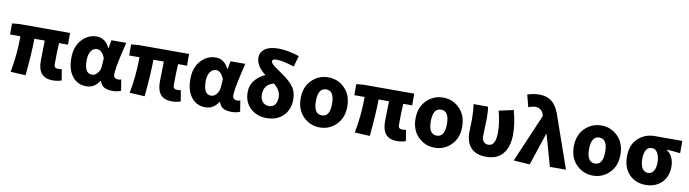

<svg xmlns="http://www.w3.org/2000/svg" viewBox="-34 -1526 8080 2252"><g transform="rotate(10 4006.0 -399.5)"><path d="M601.6 13.7Q426.8 13.7 426.8 -186.5Q426.8 -200.2 428.7 -290Q430.7 -379.9 431.6 -429.7H307.6Q307.6 -267.6 280.3 9.8L100.6 0Q141.6 -212.9 141.6 -429.7H18.6V-561.5L105.5 -569.3H708V-429.7H601.6Q594.7 -333 594.7 -179.7Q594.7 -151.4 606.9 -140.6Q619.1 -129.9 646.5 -129.9Q655.3 -129.9 686.5 -133.8L708 -3.9Q663.1 13.7 601.6 13.7Z M1002 13.7Q897.5 13.7 835.4 -65.9Q773.4 -145.5 773.4 -282.2Q773.4 -418.9 847.7 -501Q921.9 -583 1025.4 -583Q1127 -583 1179.7 -473.6H1183.6L1201.2 -569.3H1377Q1374 -554.7 1363.8 -512.2Q1353.5 -469.7 1348.6 -448.7Q1343.8 -427.7 1335.4 -389.2Q1327.1 -350.6 1322.3 -326.7Q1317.4 -302.7 1312.5 -272.9Q1307.6 -243.2 1305.2 -220.7Q1302.7 -198.2 1302.7 -180.7Q1302.7 -129.9 1357.4 -129.9Q1377 -129.9 1394.5 -136.7L1415 -5.9Q1376 13.7 1313.5 13.7Q1251 13.7 1214.8 -7.3Q1178.7 -28.3 1162.1 -78.1H1157.2Q1100.6 13.7 1002 13.7ZM1044.9 -131.8Q1081.1 -131.8 1110.4 -166Q1139.6 -200.2 1142.6 -248L1149.4 -344.7Q1113.3 -438.5 1052.7 -438.5Q1012.7 -438.5 983.9 -399.9Q955.1 -361.3 955.1 -285.2Q955.1 -131.8 1044.9 -131.8Z M2019.5 13.7Q1844.7 13.7 1844.7 -186.5Q1844.7 -200.2 1846.7 -290Q1848.6 -379.9 1849.6 -429.7H1725.6Q1725.6 -267.6 1698.2 9.8L1518.6 0Q1559.6 -212.9 1559.6 -429.7H1436.5V-561.5L1523.4 -569.3H2126V-429.7H2019.5Q2012.7 -333 2012.7 -179.7Q2012.7 -151.4 2024.9 -140.6Q2037.1 -129.9 2064.5 -129.9Q2073.2 -129.9 2104.5 -133.8L2126 -3.9Q2081.1 13.7 2019.5 13.7Z M2419.9 13.7Q2315.4 13.7 2253.4 -65.9Q2191.4 -145.5 2191.4 -282.2Q2191.4 -418.9 2265.6 -501Q2339.8 -583 2443.4 -583Q2544.9 -583 2597.7 -473.6H2601.6L2619.1 -569.3H2794.9Q2792 -554.7 2781.7 -512.2Q2771.5 -469.7 2766.6 -448.7Q2761.7 -427.7 2753.4 -389.2Q2745.1 -350.6 2740.2 -326.7Q2735.4 -302.7 2730.5 -272.9Q2725.6 -243.2 2723.1 -220.7Q2720.7 -198.2 2720.7 -180.7Q2720.7 -129.9 2775.4 -129.9Q2794.9 -129.9 2812.5 -136.7L2833 -5.9Q2793.9 13.7 2731.4 13.7Q2668.9 13.7 2632.8 -7.3Q2596.7 -28.3 2580.1 -78.1H2575.2Q2518.6 13.7 2419.9 13.7ZM2462.9 -131.8Q2499 -131.8 2528.3 -166Q2557.6 -200.2 2560.5 -248L2567.4 -344.7Q2531.2 -438.5 2470.7 -438.5Q2430.7 -438.5 2401.9 -399.9Q2373 -361.3 2373 -285.2Q2373 -131.8 2462.9 -131.8Z M3153.3 -129.9Q3197.3 -129.9 3223.1 -160.6Q3249 -191.4 3249 -256.8Q3249 -334 3166 -400.4Q3048.8 -370.1 3048.8 -250Q3048.8 -193.4 3078.6 -161.6Q3108.4 -129.9 3153.3 -129.9ZM3397.5 -767.6 3359.4 -636.7Q3227.5 -681.6 3145.5 -681.6Q3098.6 -681.6 3098.6 -655.3Q3098.6 -644.5 3106.4 -632.8Q3114.3 -621.1 3131.3 -606.9Q3148.4 -592.8 3164.6 -581.5Q3180.7 -570.3 3210 -550.3Q3239.3 -530.3 3257.8 -516.6Q3342.8 -455.1 3382.3 -397.9Q3421.9 -340.8 3421.9 -255.9Q3421.9 -134.8 3348.1 -60.5Q3274.4 13.7 3147.5 13.7Q3034.2 13.7 2957 -57.6Q2879.9 -128.9 2879.9 -248Q2879.9 -330.1 2926.8 -388.2Q2973.6 -446.3 3049.8 -481.4Q2933.6 -569.3 2933.6 -671.9Q2933.6 -732.4 2987.8 -772.9Q3042 -813.5 3145.5 -813.5Q3259.8 -813.5 3397.5 -767.6Z M3504.9 -284.2Q3504.9 -420.9 3586.9 -502Q3668.9 -583 3783.2 -583Q3897.5 -583 3979 -502Q4060.5 -420.9 4060.5 -284.2Q4060.5 -148.4 3979 -67.4Q3897.5 13.7 3783.2 13.7Q3668.9 13.7 3586.9 -67.4Q3504.9 -148.4 3504.9 -284.2ZM3783.2 -129.9Q3878.9 -129.9 3878.9 -284.2Q3878.9 -439.5 3783.2 -439.5Q3686.5 -439.5 3686.5 -284.2Q3686.5 -129.9 3783.2 -129.9Z M4701.2 13.7Q4526.4 13.7 4526.4 -186.5Q4526.4 -200.2 4528.3 -290Q4530.3 -379.9 4531.2 -429.7H4407.2Q4407.2 -267.6 4379.9 9.8L4200.2 0Q4241.2 -212.9 4241.2 -429.7H4118.2V-561.5L4205.1 -569.3H4807.6V-429.7H4701.2Q4694.3 -333 4694.3 -179.7Q4694.3 -151.4 4706.5 -140.6Q4718.8 -129.9 4746.1 -129.9Q4754.9 -129.9 4786.1 -133.8L4807.6 -3.9Q4762.7 13.7 4701.2 13.7Z M4873 -284.2Q4873 -420.9 4955.1 -502Q5037.1 -583 5151.4 -583Q5265.6 -583 5347.2 -502Q5428.7 -420.9 5428.7 -284.2Q5428.7 -148.4 5347.2 -67.4Q5265.6 13.7 5151.4 13.7Q5037.1 13.7 4955.1 -67.4Q4873 -148.4 4873 -284.2ZM5151.4 -129.9Q5247.1 -129.9 5247.1 -284.2Q5247.1 -439.5 5151.4 -439.5Q5054.7 -439.5 5054.7 -284.2Q5054.7 -129.9 5151.4 -129.9Z M5766.6 13.7Q5642.6 13.7 5582.5 -52.7Q5522.5 -119.1 5522.5 -231.4Q5522.5 -257.8 5524.4 -311.5Q5526.4 -365.2 5526.4 -391.6Q5526.4 -494.1 5513.7 -569.3H5685.5Q5696.3 -521.5 5696.3 -426.8Q5696.3 -409.2 5692.9 -333.5Q5689.5 -257.8 5689.5 -215.8Q5689.5 -175.8 5710.9 -152.8Q5732.4 -129.9 5766.6 -129.9Q5853.5 -129.9 5853.5 -292Q5853.5 -409.2 5817.4 -544.9L5990.2 -583Q6032.2 -432.6 6032.2 -299.8Q6032.2 -151.4 5963.9 -68.8Q5895.5 13.7 5766.6 13.7Z M6285.2 12.7 6092.8 0 6336.9 -570.3 6334 -585Q6326.2 -622.1 6298.3 -643.1Q6270.5 -664.1 6235.4 -664.1Q6198.2 -664.1 6152.3 -644.5L6114.3 -789.1Q6179.7 -813.5 6255.9 -813.5Q6355.5 -813.5 6416 -757.3Q6476.6 -701.2 6513.7 -575.2L6714.8 0H6523.4L6418 -372.1H6413.1Z M6757.8 -284.2Q6757.8 -420.9 6839.8 -502Q6921.9 -583 7036.1 -583Q7150.4 -583 7231.9 -502Q7313.5 -420.9 7313.5 -284.2Q7313.5 -148.4 7231.9 -67.4Q7150.4 13.7 7036.1 13.7Q6921.9 13.7 6839.8 -67.4Q6757.8 -148.4 6757.8 -284.2ZM7036.1 -129.9Q7131.8 -129.9 7131.8 -284.2Q7131.8 -439.5 7036.1 -439.5Q6939.5 -439.5 6939.5 -284.2Q6939.5 -129.9 7036.1 -129.9Z M7392.6 -278.3Q7392.6 -418 7474.6 -493.7Q7556.6 -569.3 7671.9 -569.3H8000V-422.9Q7907.2 -433.6 7839.8 -436.5V-431.6Q7880.9 -407.2 7903.8 -359.4Q7926.8 -311.5 7926.8 -249Q7926.8 -128.9 7853.5 -57.6Q7780.3 13.7 7663.1 13.7Q7545.9 13.7 7469.2 -63.5Q7392.6 -140.6 7392.6 -278.3ZM7757.8 -267.6Q7757.8 -335 7733.4 -379.9Q7709 -424.8 7666 -424.8Q7574.2 -424.8 7574.2 -278.3Q7574.2 -208 7598.6 -168.9Q7623 -129.9 7666 -129.9Q7709 -129.9 7733.4 -166Q7757.8 -202.1 7757.8 -267.6Z"/></g></svg>

Font: Gen Shin Gothic Heavy
Style: Bold
Weight: 900
Designer: [Source Han Sans]
Ryoko NISHIZUKA  (kana & ideographs); Paul D. Hunt (Latin, Greek & Cyrillic); Wenlong ZHANG  (bopomofo
Version: Version 1.002.20150607